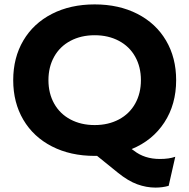

<svg xmlns="http://www.w3.org/2000/svg" viewBox="-20 -698 860 872"><path d="M40 -334Q40 -436 86 -514Q132 -592 216 -635Q300 -678 410 -678Q520 -678 604 -635Q688 -592 734 -514Q780 -436 780 -334Q780 -224 726.5 -142Q673 -60 578 -21L588 -14Q636 24 706 24Q748 24 776 14L746 146Q718 154 686 154Q645 154 603.5 139Q562 124 515 86L421 10H410Q300 10 216 -33Q132 -76 86 -154Q40 -232 40 -334ZM620 -334Q620 -394 594 -440.5Q568 -487 520 -512.5Q472 -538 410 -538Q348 -538 300 -512.5Q252 -487 226 -440.5Q200 -394 200 -334Q200 -274 226 -227.5Q252 -181 300 -155.5Q348 -130 410 -130Q472 -130 520 -155.5Q568 -181 594 -227.5Q620 -274 620 -334Z"/></svg>

Font: Madhuban Bold
Style: Regular
Weight: 700
Designer: jaikishan Patel
Foundry: MagicType
Version: Version 1.000